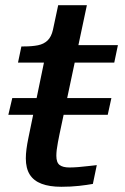

<svg xmlns="http://www.w3.org/2000/svg" viewBox="-20 -711 479 736"><path d="M407 -335 393 -271H12L27 -335ZM215 5Q170 5 139.5 -6.5Q109 -18 94 -42Q79 -66 79 -104Q79 -120 81.5 -139.5Q84 -159 88.5 -180.5Q93 -202 97 -222L159 -522L217 -538H432L418 -471H49L62 -533H72Q103 -533 125.5 -537.5Q148 -542 162.5 -556Q177 -570 183 -597L203 -691H313L208 -196Q205 -181 202 -165.5Q199 -150 197.5 -137Q196 -124 196 -114Q196 -88 208.5 -78.5Q221 -69 246 -69Q260 -69 280 -70.5Q300 -72 319.5 -74.5Q339 -77 351 -78L336 -6Q314 -2 283 1.5Q252 5 215 5Z"/></svg>

Font: Roboto Serif Medium
Style: Italic
Weight: 500
Italic angle: -10°
Designer: Greg Gazdowicz
Foundry: Commercial Type
Version: Version 1.008